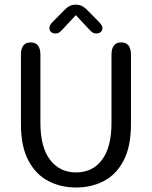

<svg xmlns="http://www.w3.org/2000/svg" viewBox="-20 -803 659 833"><path d="M310 10.5Q243.7 10.5 189.5 -17.7Q135.3 -45.8 103.1 -106.6Q70.8 -167.3 70.8 -265V-565.2Q70.8 -619 113.2 -619Q155.3 -619 155.3 -565.2V-269.8Q155.3 -164.8 197 -109.9Q238.7 -55 310 -55Q382 -55 422.8 -109.9Q463.7 -164.8 463.7 -269.8V-565.2Q463.7 -619 505.8 -619Q548.2 -619 548.2 -565.2V-265Q548.2 -167.3 516.4 -106.6Q484.7 -45.8 430.8 -17.7Q376.8 10.5 310 10.5ZM412.5 -704.5Q424.5 -692 424.5 -680.8Q424.5 -670.7 417.1 -664.2Q409.7 -657.8 397.7 -657.8Q387 -657.8 379.5 -663.6Q372 -669.3 363.3 -679.2L309 -737.3L254.5 -678.8Q245.7 -668.7 238.4 -663.2Q231.2 -657.8 220.2 -657.8Q208.5 -657.8 201.4 -664.4Q194.3 -671 194.3 -681.5Q194.3 -686.5 196.9 -692.5Q199.5 -698.5 205.3 -704.5L252.2 -752.2Q266.3 -767.7 278.9 -775.2Q291.5 -782.7 308.7 -782.7Q326.3 -782.7 338.8 -775.2Q351.3 -767.8 365.7 -752.2Z"/></svg>

Font: Sono ExtraLight
Style: Regular
Weight: 200
Designer: Tyler Finck
Foundry: Tyler Finck
Version: Version 2.112